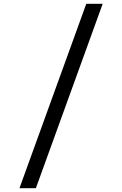

<svg xmlns="http://www.w3.org/2000/svg" viewBox="-20 -843 640 1006"><path d="M82 143 432 -823H518L168 143Z"/></svg>

Font: Nova Nerd Font
Style: Regular
Weight: 400
Designer: Belleve Invis
Foundry: Belleve Invis
Version: Version 24.1.4; ttfautohint (v1.8.4);Nerd Fonts 3.1.1